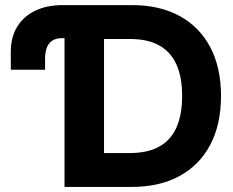

<svg xmlns="http://www.w3.org/2000/svg" viewBox="-20 -739 921 759"><path d="M22.7 -463.3V-533.6Q22.4 -590.1 47.1 -631.8Q71.8 -673.4 118.1 -696.1Q164.4 -718.8 228.3 -718.8H332.8V-588.3H228.7Q199.4 -588.6 184.1 -576.6Q168.8 -564.6 163.3 -545.5Q157.8 -526.5 158.2 -504.9V-463.3ZM235 0V-718.8H502Q611.9 -718.8 690.6 -675.5Q769.3 -632.2 811.5 -551.9Q853.7 -471.6 853.7 -359.8Q853.7 -247.9 811.6 -167.4Q769.5 -86.9 690.3 -43.5Q611.1 0 499.8 0ZM391.2 -134H493.2Q563.9 -134 609.7 -159.6Q655.6 -185.3 677.8 -235.5Q700 -285.8 700 -359.8Q700 -433.7 677.6 -483.8Q655.2 -533.9 609.6 -559.3Q564.1 -584.8 494.1 -584.8H391.2Z"/></svg>

Font: Inter Display V
Style: Regular
Weight: 400
Designer: Rasmus Andersson
Foundry: rsms
Version: Version 3.015;git-src